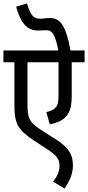

<svg xmlns="http://www.w3.org/2000/svg" viewBox="-20 -916 513 1119"><path d="M473 -553V-622H391C363 -773 329 -811 269 -811C248 -811 231 -807 213 -807C172 -807 159 -829 137 -896L74 -877C106 -762 151 -738 203 -738C219 -738 234 -740 249 -740C286 -740 302 -712 320 -622H0V-553H64V-306C64 -247 69 -217 83 -188C99 -156 130 -129 169 -103L257 -45C315 -8 327 17 327 51C327 86 310 115 290 143L356 183C382 144 405 103 405 47C405 -14 380 -55 313 -99L219 -159C148 -205 140 -228 140 -319V-553H321V-358C321 -318 316 -302 303 -288C292 -276 274 -268 250 -263L270 -192C317 -200 350 -217 370 -243C390 -270 398 -301 398 -362V-553Z"/></svg>

Font: Noto Sans Devanagari UI Condensed
Style: Regular
Weight: 400
Width: 3
Designer: Jelle Bosma - Monotype Design Team
Foundry: Monotype Imaging Inc.
Version: Version 2.004